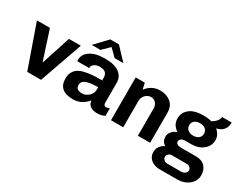

<svg xmlns="http://www.w3.org/2000/svg" viewBox="-101 -1258 2490 1985"><g transform="rotate(30 1144.0 -266.0)"><path d="M161 -511 272 -169H277L388 -511H530L350 0H185L6 -511Z M864 -720 1001 -575H896L812 -658L727 -575H623L761 -720ZM823 -521Q931 -521 987 -478.5Q1043 -436 1043 -362V-126Q1043 -108 1051.5 -99Q1060 -90 1072 -90Q1091 -90 1113 -101V-11Q1076 10 1025 10Q917 10 907 -76Q837 10 735 10Q561 10 561 -139Q561 -182 577 -213Q593 -244 620.5 -263Q648 -282 692.5 -293Q737 -304 785 -307.5Q833 -311 900 -311V-345Q900 -421 809 -421Q769 -421 744.5 -401.5Q720 -382 720 -362V-354H579Q577 -366 577 -372Q577 -437 639.5 -479Q702 -521 802 -521ZM900 -229Q805 -229 758.5 -210.5Q712 -192 712 -150Q712 -117 730.5 -103.5Q749 -90 787 -90Q828 -90 864 -122Q900 -154 900 -202Z M1473 -521Q1551 -521 1601.5 -479Q1652 -437 1652 -357V0H1506V-325Q1506 -364 1483.5 -389.5Q1461 -415 1426 -415Q1387 -415 1359 -385.5Q1331 -356 1331 -314V0H1185V-511H1294L1310 -436Q1373 -521 1473 -521Z M1989 -521Q2050 -521 2089 -509Q2158 -550 2164 -603H2278Q2278 -497 2172 -471L2171 -468Q2224 -423 2224 -360Q2224 -292 2168.5 -246Q2113 -200 2024 -200H1955Q1925 -200 1908.5 -187Q1892 -174 1892 -158Q1892 -116 1955 -116H2133Q2203 -116 2240.5 -76.5Q2278 -37 2278 27Q2278 97 2221.5 142.5Q2165 188 2083 188H1872Q1811 188 1769.5 154.5Q1728 121 1728 62Q1728 26 1749.5 -3.5Q1771 -33 1804 -48Q1757 -79 1757 -133Q1757 -170 1781 -197.5Q1805 -225 1843 -237Q1771 -282 1771 -360Q1771 -431 1826.5 -476Q1882 -521 1989 -521ZM1999 -434Q1961 -434 1936 -414.5Q1911 -395 1911 -360Q1911 -325 1936 -305.5Q1961 -286 1999 -286Q2038 -286 2063 -305.5Q2088 -325 2088 -360Q2088 -395 2063 -414.5Q2038 -434 1999 -434ZM2085 -1H1911Q1889 -1 1873 13.5Q1857 28 1857 48Q1857 68 1873 83Q1889 98 1911 98H2079Q2105 98 2124 82.5Q2143 67 2143 46Q2143 26 2127 12.5Q2111 -1 2085 -1Z"/></g></svg>

Font: Chivo
Style: Bold
Weight: 700
Designer: Hector Gatti
Foundry: Omnibus-Type
Version: Version 1.007;PS 001.007;hotconv 1.0.88;makeotf.lib2.5.64775